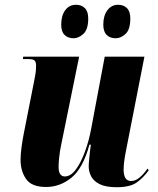

<svg xmlns="http://www.w3.org/2000/svg" viewBox="-20 -773 661 803"><path d="M468 10Q422 10 396.5 -3Q371 -16 361 -36Q351 -56 351 -77Q351 -88 353 -108Q355 -128 357 -145.5Q359 -163 360 -168H354Q327 -69 279 -30Q231 9 173 9Q112 9 89 -24.5Q66 -58 66 -104Q66 -127 70 -157Q74 -187 79 -212L124 -440Q129 -465 130 -477.5Q131 -490 131 -498Q131 -512 125.5 -519Q120 -526 97 -526H76L77 -536H311L236 -168Q230 -140 227.5 -114.5Q225 -89 225 -76Q225 -54 232 -44.5Q239 -35 251 -35Q275 -35 296 -62.5Q317 -90 334.5 -136.5Q352 -183 362 -238L418 -536H584L506 -138Q497 -92 497 -64Q497 -16 528 -16Q547 -16 564.5 -31Q582 -46 597 -68L602 -61Q580 -30 552 -10Q524 10 468 10ZM464 -613Q440 -613 426 -627Q412 -641 412 -670Q412 -707 429 -730Q446 -753 474 -753Q497 -753 511 -739Q525 -725 525 -696Q525 -650 505.5 -631.5Q486 -613 464 -613ZM288 -613Q264 -613 250 -627Q236 -641 236 -670Q236 -707 252.5 -730Q269 -753 298 -753Q321 -753 335 -739Q349 -725 349 -696Q349 -650 329 -631.5Q309 -613 288 -613Z"/></svg>

Font: Noto Serif Display ExtraCondensed Black
Style: Italic
Weight: 900
Width: 2
Italic angle: -12°
Designer: Monotype Design Team
Foundry: Monotype Imaging Inc.
Version: Version 2.009